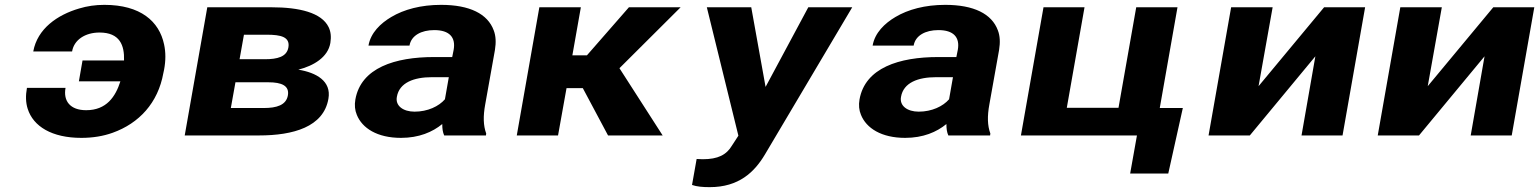

<svg xmlns="http://www.w3.org/2000/svg" viewBox="-20 -558 6341 791"><path d="M491 -309H320L305 -223H476C456 -160 419 -104 335 -104C269 -104 240 -142 250 -196H91C85 -164 86 -135 94 -110C117 -37 194 10 315 10C362 10 405 3 444 -11C553 -50 631 -134 653 -257L656 -271C663 -308 663 -343 656 -375C636 -470 559 -538 410 -538C373 -538 339 -533 306 -523C217 -497 134 -440 117 -346H277C285 -394 331 -424 390 -424C474 -424 493 -371 491 -309Z M1341 -381C1345 -406 1343 -427 1334 -446C1305 -506 1213 -528 1099 -528H834L741 0H1047C1188 0 1313 -35 1333 -151C1346 -224 1283 -259 1209 -271C1272 -287 1331 -322 1341 -381ZM1166 -165C1159 -125 1120 -113 1067 -113H931L950 -219H1086C1140 -219 1173 -205 1166 -165ZM1168 -362C1161 -324 1123 -314 1071 -314H967L985 -415H1079C1137 -415 1176 -406 1168 -362Z M1979 -128 2019 -352C2024 -383 2023 -410 2014 -433C1989 -501 1915 -538 1797 -538C1714 -538 1644 -519 1592 -488C1548 -462 1507 -423 1498 -370H1667C1674 -412 1716 -434 1769 -434C1832 -434 1858 -404 1849 -353L1843 -323H1768C1608 -323 1467 -279 1444 -148C1440 -125 1442 -104 1450 -85C1472 -30 1534 10 1632 10C1706 10 1762 -14 1802 -47C1802 -28 1804 -13 1810 0H1982L1983 -8C1971 -41 1970 -79 1979 -128ZM1615 -159C1625 -218 1686 -240 1759 -240H1829L1813 -149C1788 -120 1742 -98 1688 -98C1641 -98 1608 -122 1615 -159Z M2381 -195 2485 0H2710L2532 -277L2784 -528H2571L2398 -330H2338L2373 -528H2202L2109 0H2279L2314 -195Z M2850 97 2831 204C2851 211 2875 213 2904 213C3024 213 3088 151 3131 79L3491 -528H3310L3134 -200L3075 -528H2892L3022 1L2996 41C2973 80 2938 98 2875 98C2867 98 2858 97 2850 97Z M4056 -128 4096 -352C4101 -383 4100 -410 4091 -433C4066 -501 3992 -538 3874 -538C3791 -538 3721 -519 3669 -488C3625 -462 3584 -423 3575 -370H3744C3751 -412 3793 -434 3846 -434C3909 -434 3935 -404 3926 -353L3920 -323H3845C3685 -323 3544 -279 3521 -148C3517 -125 3519 -104 3527 -85C3549 -30 3611 10 3709 10C3783 10 3839 -14 3879 -47C3879 -28 3881 -13 3887 0H4059L4060 -8C4048 -41 4047 -79 4056 -128ZM3692 -159C3702 -218 3763 -240 3836 -240H3906L3890 -149C3865 -120 3819 -98 3765 -98C3718 -98 3685 -122 3692 -159Z M4279 -528 4186 0H4664L4636 157H4793L4853 -113H4758L4831 -528H4661L4588 -114H4375L4448 -528Z M5435 -528 5165 -203 5223 -528H5052L4959 0H5129L5399 -326L5342 0H5511L5604 -528Z M6132 -528 5862 -203 5920 -528H5749L5656 0H5826L6096 -326L6039 0H6208L6301 -528Z"/></svg>

Font: Asimov
Style: XWidIt
Weight: 500
Designer: Google
Version: Version 2.000980; 2014